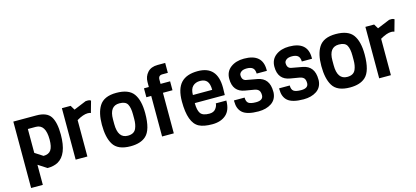

<svg xmlns="http://www.w3.org/2000/svg" viewBox="-70 -1321 4459 2058"><g transform="rotate(-15 2159.0 -291.5)"><path d="M529 -301Q529 -78 414 -16Q367 9 299 9L203 -53V170H73V-567H329Q445 -567 487 -501.5Q529 -436 529 -301ZM399 -281Q399 -450 291 -450H203V-185L291 -128Q349 -128 374 -164.5Q399 -201 399 -281Z M936 -569 900 -441Q885 -447 866 -447Q816 -447 743 -404V0H613V-571H710L740 -521L878 -578Q888 -579 905 -579Q922 -579 936 -569Z M1332 -258V-310Q1332 -384 1310.5 -423Q1289 -462 1221 -462Q1111 -462 1111 -314V-262Q1111 -103 1221 -103Q1292 -103 1314 -156Q1332 -198 1332 -258ZM1462 -288Q1462 -103 1392 -40Q1333 14 1221 14Q1078 14 1028 -70Q981 -147 981 -288Q981 -420 1028 -495Q1080 -579 1217.5 -579Q1355 -579 1408.5 -505.5Q1462 -432 1462 -288Z M1808 -450H1702V0H1572V-450H1518V-549H1572V-604Q1572 -665 1611 -709Q1650 -753 1724 -753H1808V-643H1747Q1702 -643 1702 -596V-549H1808Z M2336 -255H2003Q2003 -177 2027.5 -141Q2052 -105 2126 -105Q2174 -105 2197 -135.5Q2220 -166 2220 -194H2337Q2337 -87 2279.5 -37Q2222 13 2127.5 13Q2033 13 1981 -14Q1874 -69 1874 -306Q1874 -447 1935 -512.5Q1996 -578 2121 -578Q2338 -578 2338 -337Q2338 -311 2336 -255ZM2006 -344H2220Q2220 -410 2195 -440Q2170 -470 2118.5 -470Q2067 -470 2036.5 -439.5Q2006 -409 2006 -344Z M2848 -158V-143Q2842 -68 2784.5 -30Q2727 8 2641 8Q2514 8 2463 -38Q2416 -80 2416 -162V-174H2534Q2534 -128 2558 -111Q2582 -94 2641 -94Q2721 -94 2721 -152Q2721 -200 2693 -216Q2680 -224 2660 -228L2559 -245Q2427 -266 2427 -410Q2427 -490 2485.5 -534.5Q2544 -579 2634 -579Q2839 -579 2839 -402V-389H2726Q2724 -436 2701 -453Q2678 -470 2636.5 -470Q2595 -470 2574 -453.5Q2553 -437 2553 -417Q2553 -360 2599 -352L2720 -330Q2848 -306 2848 -158Z M3349 -158V-143Q3343 -68 3285.5 -30Q3228 8 3142 8Q3015 8 2964 -38Q2917 -80 2917 -162V-174H3035Q3035 -128 3059 -111Q3083 -94 3142 -94Q3222 -94 3222 -152Q3222 -200 3194 -216Q3181 -224 3161 -228L3060 -245Q2928 -266 2928 -410Q2928 -490 2986.5 -534.5Q3045 -579 3135 -579Q3340 -579 3340 -402V-389H3227Q3225 -436 3202 -453Q3179 -470 3137.5 -470Q3096 -470 3075 -453.5Q3054 -437 3054 -417Q3054 -360 3100 -352L3221 -330Q3349 -306 3349 -158Z M3767 -258V-310Q3767 -384 3745.5 -423Q3724 -462 3656 -462Q3546 -462 3546 -314V-262Q3546 -103 3656 -103Q3727 -103 3749 -156Q3767 -198 3767 -258ZM3897 -288Q3897 -103 3827 -40Q3768 14 3656 14Q3513 14 3463 -70Q3416 -147 3416 -288Q3416 -420 3463 -495Q3515 -579 3652.5 -579Q3790 -579 3843.5 -505.5Q3897 -432 3897 -288Z M4304 -569 4268 -441Q4253 -447 4234 -447Q4184 -447 4111 -404V0H3981V-571H4078L4108 -521L4246 -578Q4256 -579 4273 -579Q4290 -579 4304 -569Z"/></g></svg>

Font: Viga
Style: Regular
Weight: 400
Designer: Oscar Yáñez
Foundry: Fontstage
Version: Version 1.001